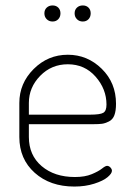

<svg xmlns="http://www.w3.org/2000/svg" viewBox="-20 -679 485 705"><path d="M229 -478Q301 -478 353.5 -426.5Q406 -375 406 -298Q406 -272 400 -256Q394 -240 380 -233Q366 -226 354.5 -224.5Q343 -223 323 -223H86V-176Q86 -109 133 -69Q180 -29 255 -29Q292 -29 317 -39.5Q342 -50 354.5 -60Q367 -70 373 -70Q380 -70 385.5 -64Q391 -58 391 -52Q391 -42 375 -28.5Q359 -15 326 -4.5Q293 6 253 6Q164 6 107.5 -44.5Q51 -95 51 -176V-301Q51 -373 103.5 -425.5Q156 -478 229 -478ZM86 -258H311Q348 -258 359.5 -265Q371 -272 371 -295Q371 -352 331 -397.5Q291 -443 229 -443Q169 -443 127.5 -400.5Q86 -358 86 -301ZM151.5 -651Q160 -659 173 -659Q186 -659 194 -651Q202 -643 202 -630Q202 -617 194 -608.5Q186 -600 173 -600Q160 -600 151.5 -608.5Q143 -617 143 -630Q143 -643 151.5 -651ZM262.5 -651Q271 -659 284 -659Q297 -659 305 -651Q313 -643 313 -630Q313 -617 305 -608.5Q297 -600 284 -600Q271 -600 262.5 -608.5Q254 -617 254 -630Q254 -643 262.5 -651Z"/></svg>

Font: Dosis
Style: ExtraLight
Weight: 250
Designer: Edgar Tolentino, Pablo Impallari, Igino Marini
Foundry: Edgar Tolentino, Pablo Impallari, Igino Marini
Version: Version 1.007